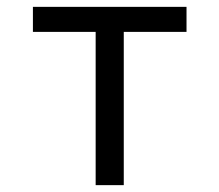

<svg xmlns="http://www.w3.org/2000/svg" viewBox="-20 -540 640 560"><path d="M259 0V-447H76V-520H524V-447H341V0Z"/></svg>

Font: Iosevka SS04 Extended
Style: Regular
Weight: 400
Width: 7
Monospace: yes
Designer: Belleve Invis
Foundry: Belleve Invis
Version: Version 19.0.0; ttfautohint (v1.8.4)